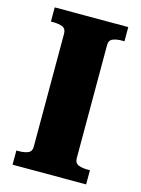

<svg xmlns="http://www.w3.org/2000/svg" viewBox="-110 -773 613 837"><g transform="rotate(15 197.0 -355.0)"><path d="M100 -100V-610Q100 -632 83.5 -639Q67 -646 41 -646H31V-710H363V-646H353Q327 -646 310.5 -639Q294 -632 294 -610V-100Q294 -78 310.5 -71Q327 -64 353 -64H363V0H31V-64H41Q67 -64 83.5 -71Q100 -78 100 -100Z"/></g></svg>

Font: Roboto Serif 36pt
Style: Bold
Weight: 700
Version: Version 1.008